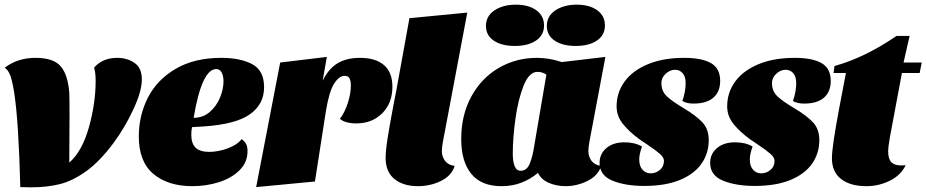

<svg xmlns="http://www.w3.org/2000/svg" viewBox="-20 -778 3971 823"><path d="M41 -380Q33 -430 24.5 -453.5Q16 -477 0 -488Q32 -511 64 -520.5Q96 -530 132 -530Q209 -530 240 -494Q271 -458 277 -380Q278 -356 278 -289Q278 -176 277 -81Q332 -129 361 -232Q390 -335 390 -432Q390 -468 383 -488Q420 -530 482 -530Q525 -530 556.5 -508.5Q588 -487 588 -437Q588 -388 552.5 -311Q517 -234 468 -167Q409 -87 350 -44.5Q291 -2 235.5 11.5Q180 25 113 25L67 24Q60 -255 41 -380Z M1112 -404Q1112 -331 1051 -288Q990 -245 853 -236Q845 -235 803 -233Q800 -218 800 -200Q800 -163 818.5 -145Q837 -127 877 -127Q915 -127 956 -142Q997 -157 1016 -182Q1030 -171 1035.5 -159.5Q1041 -148 1041 -130Q1041 -82 1006.5 -48Q972 -14 918 3Q864 20 805 20Q700 20 637.5 -32.5Q575 -85 575 -193Q575 -283 614 -359.5Q653 -436 733 -483Q813 -530 929 -530Q1010 -530 1061 -503Q1112 -476 1112 -404ZM810 -273Q850 -273 879 -298Q908 -323 923 -359.5Q938 -396 938 -429Q938 -453 930 -467.5Q922 -482 907 -482Q845 -482 810 -273Z M1523 -530Q1590 -530 1626 -499Q1662 -468 1662 -406Q1662 -336 1618.5 -292.5Q1575 -249 1507 -249Q1485 -249 1466 -254Q1447 -259 1437 -269Q1457 -294 1470.5 -335.5Q1484 -377 1484 -411Q1484 -430 1478.5 -441.5Q1473 -453 1457 -453Q1434 -453 1412.5 -420Q1391 -387 1377 -302L1330 0L1078 24L1181 -510L1381 -534L1363 -432Q1388 -483 1426.5 -506.5Q1465 -530 1523 -530Z M1874 -131Q1874 -106 1888 -88Q1902 -70 1929 -67Q1916 -25 1870.5 -2.5Q1825 20 1771 20Q1709 20 1671 -10.5Q1633 -41 1633 -101Q1633 -133 1642 -189.5Q1651 -246 1668 -335Q1677 -382 1678 -386L1735 -700L1983 -724L1879 -173Q1874 -146 1874 -131Z M2502 -131Q2502 -106 2516 -88Q2530 -70 2557 -67Q2544 -25 2498.5 -2.5Q2453 20 2404 20Q2365 20 2332 5.5Q2299 -9 2286 -37Q2257 -12 2217.5 4Q2178 20 2130 20Q2043 20 2000 -33Q1957 -86 1957 -182Q1957 -286 2001 -365.5Q2045 -445 2119 -487.5Q2193 -530 2281 -530Q2334 -530 2388 -512L2575 -534L2507 -173Q2502 -146 2502 -131ZM2284 -470Q2248 -470 2224.5 -411Q2201 -352 2189.5 -269.5Q2178 -187 2178 -119Q2178 -86 2186 -66Q2194 -46 2212 -46Q2238 -46 2250.5 -76Q2263 -106 2270 -153L2322 -458Q2305 -470 2284 -470ZM2312 -669Q2312 -627 2277.5 -604Q2243 -581 2187 -581Q2131 -581 2097 -603.5Q2063 -626 2063 -667Q2063 -709 2099.5 -733.5Q2136 -758 2191 -758Q2246 -758 2279 -734Q2312 -710 2312 -669ZM2573 -669Q2573 -627 2538.5 -604Q2504 -581 2448 -581Q2392 -581 2358 -603.5Q2324 -626 2324 -667Q2324 -709 2360.5 -733.5Q2397 -758 2452 -758Q2507 -758 2540 -734Q2573 -710 2573 -669Z M2755 -158 2721 -181Q2676 -214 2649.5 -247.5Q2623 -281 2623 -322Q2623 -381 2657 -428Q2691 -475 2756.5 -502.5Q2822 -530 2913 -530Q2988 -530 3027.5 -507.5Q3067 -485 3067 -431Q3067 -385 3038 -359.5Q3009 -334 2953 -334Q2923 -334 2905 -345Q2919 -386 2919 -422Q2919 -450 2906 -464.5Q2893 -479 2874 -479Q2852 -479 2833.5 -462Q2815 -445 2815 -422Q2815 -387 2838.5 -365Q2862 -343 2911 -314Q2963 -283 2990.5 -254Q3018 -225 3018 -177Q3018 -121 2987 -76.5Q2956 -32 2894 -6.5Q2832 19 2741 19Q2661 19 2605.5 -3.5Q2550 -26 2550 -80Q2550 -118 2579 -143Q2608 -168 2657 -168Q2701 -168 2732 -150Q2720 -117 2720 -95Q2720 -66 2734 -50.5Q2748 -35 2769 -35Q2791 -35 2808.5 -49.5Q2826 -64 2826 -89Q2826 -103 2808.5 -118.5Q2791 -134 2755 -158Z M3229 -158 3195 -181Q3150 -214 3123.5 -247.5Q3097 -281 3097 -322Q3097 -381 3131 -428Q3165 -475 3230.5 -502.5Q3296 -530 3387 -530Q3462 -530 3501.5 -507.5Q3541 -485 3541 -431Q3541 -385 3512 -359.5Q3483 -334 3427 -334Q3397 -334 3379 -345Q3393 -386 3393 -422Q3393 -450 3380 -464.5Q3367 -479 3348 -479Q3326 -479 3307.5 -462Q3289 -445 3289 -422Q3289 -387 3312.5 -365Q3336 -343 3385 -314Q3437 -283 3464.5 -254Q3492 -225 3492 -177Q3492 -121 3461 -76.5Q3430 -32 3368 -6.5Q3306 19 3215 19Q3135 19 3079.5 -3.5Q3024 -26 3024 -80Q3024 -118 3053 -143Q3082 -168 3131 -168Q3175 -168 3206 -150Q3194 -117 3194 -95Q3194 -66 3208 -50.5Q3222 -35 3243 -35Q3265 -35 3282.5 -49.5Q3300 -64 3300 -89Q3300 -103 3282.5 -118.5Q3265 -134 3229 -158Z M3922 -465H3846L3794 -187Q3787 -145 3787 -131Q3787 -97 3800.5 -83Q3814 -69 3841 -69Q3855 -69 3862 -70Q3842 -27 3794.5 -3.5Q3747 20 3694 20Q3625 20 3585.5 -10.5Q3546 -41 3546 -100Q3546 -148 3577 -313L3606 -465H3553L3557 -495Q3687 -531 3823 -624H3879L3853 -510H3931Z"/></svg>

Font: Sansita Black Italic
Style: Regular
Weight: 900
Italic angle: -11°
Designer: Pablo Cosgaya
Foundry: Omnibus-Type
Version: Version 1.006